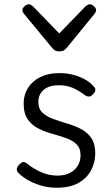

<svg xmlns="http://www.w3.org/2000/svg" viewBox="-20 -862 524 901"><path d="M246 19Q204 19 168 7.5Q132 -4 106 -20Q80 -36 65 -52Q58 -60 59 -69.5Q60 -79 71 -90Q80 -100 88 -101.5Q96 -103 106 -95Q140 -68 175.5 -53Q211 -38 249 -38Q282 -38 306 -49.5Q330 -61 344 -83Q358 -105 358 -133Q358 -167 338.5 -185.5Q319 -204 288.5 -214.5Q258 -225 224 -234.5Q190 -244 160 -259Q130 -274 110.5 -301.5Q91 -329 91 -377Q91 -417 111.5 -449.5Q132 -482 169.5 -500.5Q207 -519 257 -519Q296 -519 327.5 -510Q359 -501 382.5 -487Q406 -473 420 -456Q429 -447 427.5 -438Q426 -429 417 -420Q408 -410 399 -409Q390 -408 379 -415Q349 -438 320.5 -450Q292 -462 256 -462Q211 -462 185.5 -441Q160 -420 160 -384Q160 -351 179.5 -333Q199 -315 229 -304Q259 -293 293.5 -283Q328 -273 358.5 -257.5Q389 -242 408 -215Q427 -188 427 -142Q427 -101 408 -64Q389 -27 349 -4Q309 19 246 19ZM402 -842Q410 -842 420.5 -833Q431 -824 431 -814Q431 -811 430 -808Q429 -805 425 -799L293 -637Q287 -631 280 -626Q273 -621 258 -621Q244 -621 237 -626Q230 -631 225 -637L91 -799Q88 -805 86.5 -808Q85 -811 85 -814Q85 -824 95.5 -833Q106 -842 115 -842Q120 -842 125 -839Q130 -836 135 -832L258 -705L381 -832Q386 -836 391 -839Q396 -842 402 -842Z"/></svg>

Font: Playwrite BE WAL Light
Style: Regular
Weight: 300
Version: Version 1.002